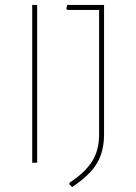

<svg xmlns="http://www.w3.org/2000/svg" viewBox="-20 -657 548 775"><path d="M130 -637V0H110V-637ZM400 -637V-115Q400 -45 370.5 3.5Q341 52 271 98L260 87V81Q324 39 352 -6Q380 -51 380 -113V-617H252L248 -621L251 -637Z"/></svg>

Font: Alegreya Sans SC Thin
Style: Regular
Weight: 100
Designer: Juan Pablo del Peral
Foundry: Huerta Tipografica
Version: Version 2.007